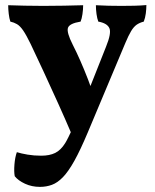

<svg xmlns="http://www.w3.org/2000/svg" viewBox="-20 -481 604 750"><path d="M394 -298Q416 -351.8 407.2 -371.1Q398.4 -390.4 364 -396.6Q359.4 -408.8 357 -426.2Q354.6 -443.6 354.6 -460.6Q377.6 -459.2 403.7 -458.6Q429.8 -458 454.8 -458Q481 -458 505.1 -458.6Q529.2 -459.2 551.8 -461.2Q551.8 -446.4 549.6 -428.8Q547.4 -411.2 541.6 -396.6Q524.8 -392.2 513.5 -384.2Q502.2 -376.2 492.1 -359.4Q482 -342.6 469.6 -313L322.6 37Q294 105 270.6 147Q247.2 189 225.9 211Q204.6 233 182.7 241Q160.8 249 136 249Q104.2 249 77.7 236.7Q51.2 224.4 37.6 207.4Q34.2 190 36.4 161.8Q38.6 133.6 45.8 113.4Q62.8 118.8 87.8 123Q112.8 127.2 141 127.2Q173.6 127.2 195.6 116.4Q217.6 105.6 234.8 77.8Q243.6 64 268.6 10Q293.6 -44 325 -124ZM260.2 43.8Q235.6 -14 207 -77.3Q178.4 -140.6 150.6 -200.7Q122.8 -260.8 99.8 -309Q82.8 -344 70.6 -361.8Q58.4 -379.6 46.4 -386.6Q34.4 -393.6 20.4 -396.6Q16.2 -409.2 14.1 -427.1Q12 -445 12 -460.6Q40.4 -459.6 76.9 -458.8Q113.4 -458 149 -458Q185.8 -458 229.8 -458.8Q273.8 -459.6 304.8 -460.6Q304.8 -444 302.1 -425.7Q299.4 -407.4 294.8 -396.6Q251 -389.4 245.4 -372Q239.8 -354.6 263.8 -307Q278.4 -278.6 293.7 -243.8Q309 -209 323.3 -172.1Q337.6 -135.2 349 -98.8Z"/></svg>

Font: Vollkorn
Style: Regular
Weight: 400
Designer: Friedrich Althausen
Foundry: Friedrich Althausen
Version: Version 4.104